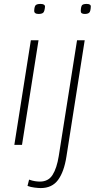

<svg xmlns="http://www.w3.org/2000/svg" viewBox="-20 -737 507 977"><path d="M186 -717Q209 -717 209 -703Q207 -679 200 -672.5Q193 -666 176 -666Q154 -666 154 -682Q155 -705 162 -711Q169 -717 186 -717ZM53 0 137 -532H176L92 0ZM421 -717Q443 -717 442 -703Q441 -679 434 -672.5Q427 -666 411 -666Q390 -666 391 -682Q392 -705 398 -711Q404 -717 421 -717ZM411 -532 318 60Q306 137 275.5 178.5Q245 220 187 220Q176 220 155.5 217.5Q135 215 120 209L128 177Q145 183 158.5 185Q172 187 183 187Q226 187 247.5 153Q269 119 279 57L372 -532Z"/></svg>

Font: Georama Extended ExtraLight
Style: Italic
Weight: 200
Width: 7
Italic angle: -9°
Designer: Jean-Baptiste Levee
Foundry: Production Type
Version: Version 1.000